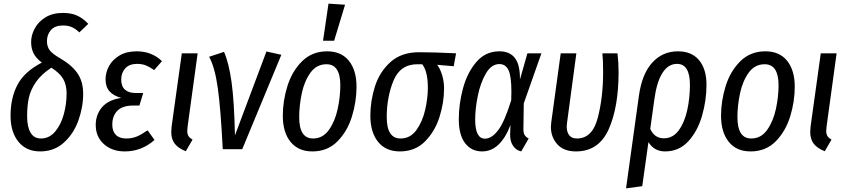

<svg xmlns="http://www.w3.org/2000/svg" viewBox="-20 -820 4653 1055"><path d="M465 -689 416 -642Q394 -663 373.5 -671.5Q353 -680 326 -680Q282 -680 260 -655Q238 -630 238 -594Q238 -564 253 -544Q268 -524 310 -500Q374 -463 405.5 -417.5Q437 -372 437 -305Q437 -231 410.5 -157.5Q384 -84 330.5 -36Q277 12 201 12Q124 12 81 -41.5Q38 -95 38 -184Q38 -283 76.5 -355Q115 -427 210 -476Q178 -500 164.5 -527Q151 -554 151 -589Q151 -626 170.5 -663Q190 -700 229.5 -724.5Q269 -749 326 -749Q372 -749 404.5 -734Q437 -719 465 -689ZM129 -182Q129 -123 148 -91Q167 -59 205 -59Q251 -59 283 -97Q315 -135 330.5 -192Q346 -249 346 -306Q346 -355 326.5 -387.5Q307 -420 262 -448Q206 -411 177 -368.5Q148 -326 138.5 -282.5Q129 -239 129 -182Z M506 -133Q506 -189 540 -230Q574 -271 646 -282Q603 -294 581.5 -318.5Q560 -343 560 -384Q560 -422 579 -457Q598 -492 636.5 -515Q675 -538 731 -538Q814 -538 870 -484L827 -435Q803 -452 782 -460.5Q761 -469 733 -469Q691 -469 668.5 -444.5Q646 -420 646 -383Q646 -346 666.5 -327.5Q687 -309 725 -309H767L746 -240H712Q653 -240 625 -211.5Q597 -183 597 -135Q597 -99 616.5 -79Q636 -59 674 -59Q706 -59 732 -70Q758 -81 791 -104L829 -51Q758 12 666 12Q595 12 550.5 -28.5Q506 -69 506 -133Z M1011 -126Q1009 -106 1009 -101Q1009 -83 1015.5 -72.5Q1022 -62 1038 -53L1001 11Q960 -5 940.5 -30Q921 -55 921 -95Q921 -103 923 -125L979 -527H1066Z M1271 -76 1444 -537 1526 -519 1311 0H1204Q1193 -219 1177 -334.5Q1161 -450 1129 -508L1211 -535Q1238 -473 1252.5 -368Q1267 -263 1271 -76Z M1534 -184Q1534 -266 1559.5 -347.5Q1585 -429 1640 -483.5Q1695 -538 1778 -538Q1855 -538 1897 -486Q1939 -434 1939 -343Q1939 -262 1914 -180.5Q1889 -99 1834.5 -43.5Q1780 12 1696 12Q1619 12 1576.5 -40.5Q1534 -93 1534 -184ZM1850 -351Q1850 -467 1774 -467Q1719 -467 1685.5 -420Q1652 -373 1638 -306Q1624 -239 1624 -176Q1624 -59 1700 -59Q1754 -59 1787.5 -106.5Q1821 -154 1835.5 -221.5Q1850 -289 1850 -351ZM1785 -800 1876 -794 1816 -596H1755Z M2015 -184Q2015 -265 2040 -344.5Q2065 -424 2125 -478.5Q2185 -533 2283 -533Q2366 -533 2486 -527L2473 -456L2382 -464Q2399 -442 2409.5 -407Q2420 -372 2420 -333Q2420 -257 2395 -177.5Q2370 -98 2315.5 -43Q2261 12 2177 12Q2100 12 2057.5 -40.5Q2015 -93 2015 -184ZM2331 -338Q2331 -427 2300 -467H2274Q2179 -467 2142 -376.5Q2105 -286 2105 -176Q2105 -59 2181 -59Q2235 -59 2268.5 -106Q2302 -153 2316.5 -217.5Q2331 -282 2331 -338Z M2837 -383 2878 -527H2955L2858 -252L2856 -110Q2856 -90 2862.5 -78.5Q2869 -67 2885 -59L2844 12Q2816 6 2799 -19Q2782 -44 2783 -84L2785 -133Q2729 12 2629 12Q2570 12 2535.5 -33.5Q2501 -79 2501 -164Q2501 -250 2524.5 -336Q2548 -422 2598 -480Q2648 -538 2724 -538Q2781 -538 2809.5 -501Q2838 -464 2837 -383ZM2591 -163Q2591 -58 2645 -58Q2681 -58 2716.5 -103.5Q2752 -149 2789 -269Q2790 -286 2790 -315Q2790 -402 2774 -435Q2758 -468 2724 -468Q2680 -468 2650 -416.5Q2620 -365 2605.5 -293.5Q2591 -222 2591 -163Z M3379 -424Q3379 -231 3324.5 -109.5Q3270 12 3145 12Q3077 12 3042 -27.5Q3007 -67 3007 -123Q3007 -132 3009 -148L3061 -527H3147L3096 -147Q3094 -131 3094 -125Q3094 -94 3108 -76.5Q3122 -59 3150 -59Q3235 -59 3264.5 -172Q3294 -285 3294 -423Q3294 -491 3290 -527H3373Q3379 -478 3379 -424Z M3862 -354Q3862 -268 3837.5 -183.5Q3813 -99 3762 -43.5Q3711 12 3634 12Q3575 12 3543 -39L3509 203L3420 215L3491 -296Q3508 -415 3564.5 -476.5Q3621 -538 3705 -538Q3781 -538 3821.5 -489Q3862 -440 3862 -354ZM3771 -354Q3771 -469 3700 -469Q3652 -469 3620.5 -420Q3589 -371 3576 -277L3553 -112Q3576 -60 3628 -60Q3678 -60 3710 -104.5Q3742 -149 3756.5 -216Q3771 -283 3771 -354Z M3942 -184Q3942 -266 3967.5 -347.5Q3993 -429 4048 -483.5Q4103 -538 4186 -538Q4263 -538 4305 -486Q4347 -434 4347 -343Q4347 -262 4322 -180.5Q4297 -99 4242.5 -43.5Q4188 12 4104 12Q4027 12 3984.5 -40.5Q3942 -93 3942 -184ZM4258 -351Q4258 -467 4182 -467Q4127 -467 4093.5 -420Q4060 -373 4046 -306Q4032 -239 4032 -176Q4032 -59 4108 -59Q4162 -59 4195.5 -106.5Q4229 -154 4243.5 -221.5Q4258 -289 4258 -351Z M4522 -126Q4520 -106 4520 -101Q4520 -83 4526.5 -72.5Q4533 -62 4549 -53L4512 11Q4471 -5 4451.5 -30Q4432 -55 4432 -95Q4432 -103 4434 -125L4490 -527H4577Z"/></svg>

Font: Fira Sans Extra Condensed
Style: Italic
Weight: 400
Width: 3
Italic angle: -8°
Designer: Carrois Corporate & Edenspiekermann AG
Foundry: Carrois Corporate GbR & Edenspiekermann AG
Version: Version 4.203